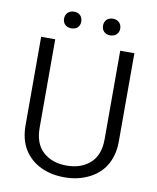

<svg xmlns="http://www.w3.org/2000/svg" viewBox="-95 -948 843 1030"><g transform="rotate(10 326.5 -433.0)"><path d="M504.4 -230C504.4 -170.9 487.8 -127 455.1 -98.1C422.4 -68.8 379.4 -54.2 327.1 -54.2C274.9 -54.2 232.4 -68.8 199.7 -98.1C167 -127 150.4 -170.9 150.4 -230V-710.9H73.7V-230C73.7 -176.8 85 -132.3 107.4 -96.7C151.9 -25.9 231.9 9.8 327.1 9.8C373.5 9.8 415.5 1 454.1 -17.1C530.8 -52.2 581.5 -123 581.5 -230V-710.9H504.4ZM177.7 -828.6C177.7 -803.2 194.8 -783.7 224.6 -783.7C255.4 -783.7 271.5 -803.2 271.5 -828.6C271.5 -854 255.4 -874.5 224.6 -874.5C194.8 -874.5 177.7 -854 177.7 -828.6ZM390.1 -827.6C390.1 -802.7 406.7 -782.7 436.5 -782.7C466.3 -782.7 483.9 -802.7 483.9 -827.6C483.9 -853.5 466.3 -873.5 436.5 -873.5C406.7 -873.5 390.1 -853.5 390.1 -827.6Z"/></g></svg>

Font: Vazirmatn Light
Style: Regular
Weight: 300
Designer: Saber Rastikerdar
Foundry: Saber Rastikerdar
Version: Version 33.003